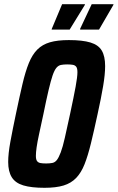

<svg xmlns="http://www.w3.org/2000/svg" viewBox="-20 -887 561 915"><path d="M192 8Q129 8 91 -3.5Q53 -15 36 -42.5Q19 -70 19 -115Q19 -155 29.5 -212Q40 -269 56 -345Q73 -426 87 -486Q101 -546 117.5 -586.5Q134 -627 158 -651Q182 -675 218 -685.5Q254 -696 308 -696Q373 -696 411 -684.5Q449 -673 465 -646Q481 -619 481 -572Q481 -533 471.5 -476.5Q462 -420 445 -343Q428 -264 413.5 -204.5Q399 -145 383 -104.5Q367 -64 343 -39Q319 -14 283 -3Q247 8 192 8ZM200 -108Q217 -108 229.5 -110.5Q242 -113 251 -124.5Q260 -136 269.5 -161Q279 -186 289 -230.5Q299 -275 314 -344Q332 -428 340.5 -474.5Q349 -521 349 -543Q349 -561 343.5 -568.5Q338 -576 327.5 -578Q317 -580 300 -580Q283 -580 270.5 -577.5Q258 -575 248.5 -563.5Q239 -552 230.5 -527Q222 -502 211.5 -457.5Q201 -413 187 -344Q175 -288 166.5 -249Q158 -210 154.5 -185Q151 -160 151 -144Q151 -127 156.5 -119.5Q162 -112 172.5 -110Q183 -108 200 -108ZM362 -746V-750L417 -867H521L520 -863L452 -746ZM226 -746 227 -750 276 -867H385L384 -863L312 -746Z"/></svg>

Font: Saira Condensed
Style: Bold Italic
Weight: 700
Width: 3
Italic angle: -12°
Designer: Hector Gatti with collaboration of the Omnibus-Type team
Foundry: Omnibus-Type
Version: Version 1.101